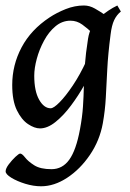

<svg xmlns="http://www.w3.org/2000/svg" viewBox="-25 -440 463 685"><path d="M376.5 -374Q363.3 -365.2 355 -349.9Q346.7 -334.5 340.1 -322Q333.5 -309.6 326.2 -309.6Q317.9 -309.6 303 -323.7Q288.1 -337.9 268.8 -352.1Q249.5 -366.2 226.6 -366.2Q196.8 -366.2 172.9 -346.2Q148.9 -326.2 132.1 -294.9Q115.2 -263.7 106.2 -230.2Q97.2 -196.8 97.2 -169.9Q97.2 -115.2 114.5 -84.5Q131.8 -53.7 155.8 -53.7Q166.5 -53.7 187.7 -75.2Q209 -96.7 234.6 -134.8Q260.3 -172.9 283.7 -223.6L275.9 -136.7Q254.9 -99.1 228.3 -63.5Q201.7 -27.8 173.1 -4.9Q144.5 18.1 117.7 18.1Q98.1 18.1 75 2.7Q51.8 -12.7 35.2 -46.6Q18.6 -80.6 18.6 -136.7Q18.6 -208 52 -271Q85.4 -334 151.9 -377.9Q176.8 -394.5 209.2 -407.5Q241.7 -420.4 274.4 -420.4Q294.4 -420.4 313.7 -409.4Q333 -398.4 349.4 -387Q365.7 -375.5 376.5 -374ZM406.2 -398.9Q391.1 -386.7 382.3 -368.2Q373.5 -349.6 369.6 -317.4Q360.4 -246.6 357.7 -192.4Q355 -138.2 352.5 -92.3Q350.1 -46.4 341.8 0Q330.6 61.5 295.9 112.5Q261.2 163.6 214.8 194.1Q168.5 224.6 121.6 224.6Q94.2 224.6 64.9 215.6Q35.6 206.5 15.4 194.1Q-4.9 181.6 -4.9 171.4Q-4.9 161.1 6.3 146.2Q17.6 131.3 30 119.6Q42.5 107.9 46.9 107.9Q53.7 107.9 64.5 121.8Q75.2 135.7 97.2 149.7Q119.1 163.6 158.7 163.6Q197.8 163.6 222.2 129.6Q246.6 95.7 260.3 21.5Q268.6 -22.9 271 -59.6Q273.4 -96.2 274.2 -131.8Q274.9 -167.5 277.8 -208.3Q280.8 -249 289.1 -301.8Q296.4 -348.1 328.6 -376.5Q360.8 -404.8 393.6 -420.4Z"/></svg>

Font: Dai Banna SIL
Style: Italic
Weight: 400
Italic angle: -11°
Designer: Victor Gaultney
Foundry: SIL International
Version: Version 4.000